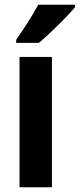

<svg xmlns="http://www.w3.org/2000/svg" viewBox="-20 -786 335 806"><path d="M295 -756V-766H140C117 -721 81 -667 48 -619V-606H143C191 -646 265 -719 295 -756ZM198 0V-547H62V0Z"/></svg>

Font: Noto Sans Lao Looped Condensed
Style: Bold
Weight: 700
Width: 3
Designer: Mark Frömberg, Ben Mitchell
Foundry: The Fontpad Ltd
Version: Version 1.002